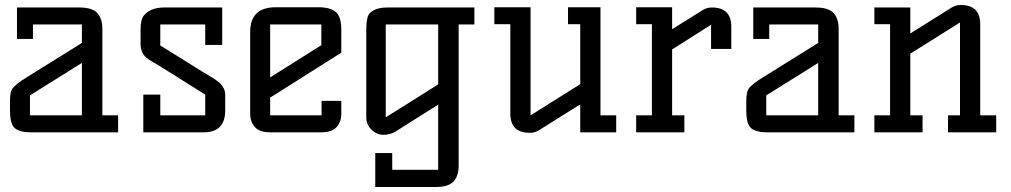

<svg xmlns="http://www.w3.org/2000/svg" viewBox="-20 -530 4050 769"><path d="M453 -68V0H105Q54 0 36 -20Q20 -38 20 -88V-125Q20 -161 29 -174Q42 -193 88 -221L308 -358V-432H112V-374H48V-500H298Q349 -500 369.5 -478Q390 -456 390 -414V-68ZM308 -278 100 -148V-68H308Z M882 -88Q882 0 796 0H554V-151H622V-68H802V-151L638 -254Q613 -270 595 -280Q577 -290 565 -300Q543 -320 543 -354V-411Q543 -453 557 -469Q584 -500 637 -500H870V-350H802V-432H622V-348L792 -242Q813 -229 829.5 -219.5Q846 -210 857 -200Q882 -179 882 -150Z M982 -402Q982 -501 1085 -501H1254Q1303 -501 1325 -482Q1347 -463 1347 -412V-319L1062 -139V-68H1268V-126H1347V-73Q1347 -43 1328.5 -21.5Q1310 0 1267 0H1062Q1019 0 1000.5 -21.5Q982 -43 982 -73ZM1062 -220 1267 -349V-432H1062Z M1817 -432V133Q1817 175 1796.5 197Q1776 219 1725 219H1483V83H1551V150H1735V-111L1564 -3Q1542 10 1515.5 10Q1489 10 1468 -10.5Q1447 -31 1447 -61V-412Q1447 -461 1460 -476Q1482 -500 1532 -500H1880V-432ZM1735 -432H1525V-60L1735 -192Z M2102 2Q2024 2 2024 -75V-433H1960V-501H2105V-68L2304 -193V-433H2255V-501H2385V-68H2448V0H2304V-112L2138 -8Q2122 2 2102 2Z M2831 -500Q2909 -500 2909 -423V-334H2828V-431L2672 -332V-68H2721V0H2528V-68H2591V-433H2528V-501H2672V-413L2795 -490Q2811 -500 2831 -500Z M3402 -68V0H3054Q3003 0 2985 -20Q2969 -38 2969 -88V-125Q2969 -161 2978 -174Q2991 -193 3037 -221L3257 -358V-432H3061V-374H2997V-500H3247Q3298 -500 3318.5 -478Q3339 -456 3339 -414V-68ZM3257 -278 3049 -148V-68H3257Z M3828 -510Q3906 -510 3906 -433V-68H3970V0H3777V-68H3825V-440L3626 -315V-68H3675V0H3482V-68H3545V-433H3482V-500H3626V-396L3792 -500Q3808 -510 3828 -510Z"/></svg>

Font: Kelly Slab
Style: Regular
Weight: 400
Designer: Denis Masharov
Foundry: Denis Masharov
Version: Version 1.001